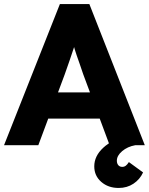

<svg xmlns="http://www.w3.org/2000/svg" viewBox="-22 -720 738 952"><path d="M275 -700H421L696 0H521.6L390.4 -352.4Q382 -379 372.6 -404.6Q355.6 -452 348.5 -475.5Q341.4 -499 331 -542.4L360.6 -542.8Q352.2 -508.6 344.5 -483.8Q336.8 -459 323.2 -420.4Q307.8 -375 298.8 -350.8L168 0H-2ZM183.8 -261.8H506L558.6 -132H130ZM445.4 104.8Q445.4 53.6 490 12.5Q534.6 -28.6 612.4 -49.8L648.6 0Q610.2 7 583.8 29.3Q557.4 51.6 557.4 76.8Q557.4 90.4 564.5 98.9Q571.6 107.4 584.2 107.4Q594.2 107.4 601.9 101.5Q609.6 95.6 617 83.6L687.4 135Q671.6 169.6 639.8 190.8Q608 212 566.4 212Q514.6 212 480 181.8Q445.4 151.6 445.4 104.8Z"/></svg>

Font: Easer Grotesk Variable
Style: Regular
Weight: 400
Designer: Boardeaser, Bonnie Shaver-Troup, Thomas Jockin
Foundry: Lexend
Version: Version 1.001;Glyphs 3.1.2 (3151)